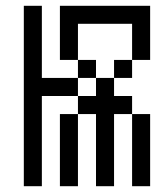

<svg xmlns="http://www.w3.org/2000/svg" viewBox="-20 -645 540 665"><path d="M62.5 -625Q62.5 -625 62.5 0H125V-312.5H250V-250H187.5Q187.5 -250 187.5 0H250Q250 0 250 -250H312.5Q312.5 -250 312.5 0H375Q375 0 375 -250H437.5Q437.5 -250 437.5 0H500Q500 0 500 -250H437.5V-312.5H375V-375H312.5V-312.5H250V-375H125Q125 -375 125 -625ZM250 -375H312.5V-437.5H250ZM375 -375H437.5V-437.5H375ZM250 -437.5Q250 -437.5 250 -562.5H437.5Q437.5 -562.5 437.5 -437.5H500V-625H187.5V-437.5Z"/></svg>

Font: CalcUnifontExMono
Style: Regular
Weight: 500
Version: Version 15.0.06